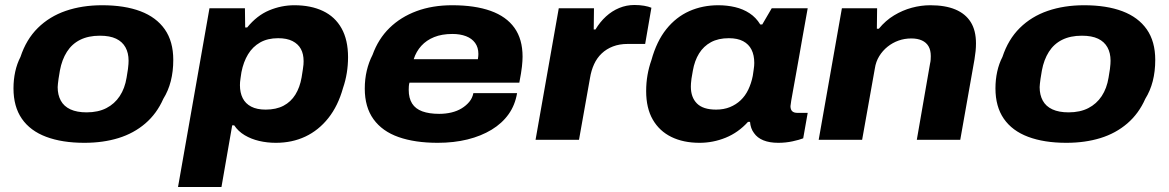

<svg xmlns="http://www.w3.org/2000/svg" viewBox="-20 -560 4681 769"><path d="M318 12Q229 12 165 -12Q101 -36 67.5 -84.5Q34 -133 34 -206Q34 -241 41 -273Q48 -305 62 -332Q85 -402 131.5 -448Q178 -494 243.5 -516.5Q309 -539 389 -539Q479 -539 542.5 -515Q606 -491 640 -442.5Q674 -394 674 -320Q674 -274 664 -235Q654 -196 634 -164Q608 -105 562 -65.5Q516 -26 454.5 -7Q393 12 318 12ZM327 -110Q373 -110 406 -127Q439 -144 459.5 -175Q480 -206 487 -249Q491 -271 492.5 -283.5Q494 -296 494.5 -303.5Q495 -311 495 -317Q495 -348 482.5 -370.5Q470 -393 445 -405Q420 -417 380 -417Q334 -417 301 -400.5Q268 -384 248 -352.5Q228 -321 220 -278Q216 -257 214.5 -244.5Q213 -232 212 -224.5Q211 -217 211 -211Q211 -180 223.5 -157Q236 -134 262 -122Q288 -110 327 -110Z M693 189 819 -527H961L962 -450H970Q1009 -498 1058 -518.5Q1107 -539 1159 -539Q1225 -539 1273.5 -516Q1322 -493 1348 -446.5Q1374 -400 1374 -331Q1374 -299 1369 -268Q1364 -237 1354 -208Q1334 -136 1295 -87Q1256 -38 1203 -13Q1150 12 1085 12Q1050 12 1018 4.5Q986 -3 960 -18.5Q934 -34 918 -58H910L867 189ZM1044 -121Q1086 -121 1115.5 -136.5Q1145 -152 1163 -181Q1181 -210 1188 -250Q1191 -270 1193 -282Q1195 -294 1195.5 -301.5Q1196 -309 1196 -315Q1196 -344 1185 -364Q1174 -384 1151.5 -395.5Q1129 -407 1094 -407Q1052 -407 1022 -390Q992 -373 973.5 -342.5Q955 -312 947 -271Q945 -257 943.5 -247.5Q942 -238 941.5 -231.5Q941 -225 941 -219Q941 -189 952 -167Q963 -145 986 -133Q1009 -121 1044 -121Z M1733 12Q1642 12 1576.5 -11Q1511 -34 1476 -82.5Q1441 -131 1441 -205Q1441 -243 1449 -277Q1457 -311 1472 -340Q1495 -404 1540 -448Q1585 -492 1648.5 -515.5Q1712 -539 1791 -539Q1882 -539 1945 -516.5Q2008 -494 2040.5 -448.5Q2073 -403 2073 -333Q2073 -317 2070.5 -293.5Q2068 -270 2060 -229H1620Q1618 -222 1617.5 -214.5Q1617 -207 1617 -200Q1617 -167 1630.5 -145.5Q1644 -124 1671.5 -114Q1699 -104 1739 -104Q1765 -104 1788 -109.5Q1811 -115 1829 -126Q1847 -137 1859.5 -152Q1872 -167 1876 -187H2051Q2043 -139 2017 -102.5Q1991 -66 1949 -40.5Q1907 -15 1852.5 -1.5Q1798 12 1733 12ZM1637 -323H1894Q1895 -329 1895.5 -334.5Q1896 -340 1896 -344Q1896 -370 1883 -388Q1870 -406 1846.5 -415Q1823 -424 1792 -424Q1750 -424 1719 -411.5Q1688 -399 1667.5 -376.5Q1647 -354 1637 -323Z M2125 0 2218 -527H2359L2358 -442H2365Q2383 -472 2407 -494Q2431 -516 2460 -528Q2489 -540 2521 -540Q2542 -540 2559.5 -537Q2577 -534 2589 -529L2564 -384H2494Q2461 -384 2435 -374Q2409 -364 2390 -346Q2371 -328 2359.5 -303Q2348 -278 2343 -247L2299 0Z M2782 12Q2717 12 2669 -11.5Q2621 -35 2594.5 -81Q2568 -127 2568 -195Q2568 -229 2573.5 -260Q2579 -291 2589 -319Q2610 -395 2649 -443.5Q2688 -492 2741 -515.5Q2794 -539 2857 -539Q2892 -539 2924 -531.5Q2956 -524 2982 -507Q3008 -490 3025 -462H3033L3071 -527H3215L3193 -404Q3187 -369 3180.5 -332.5Q3174 -296 3168 -262.5Q3162 -229 3157 -201.5Q3152 -174 3149 -156.5Q3146 -139 3146 -135Q3146 -121 3153 -114.5Q3160 -108 3173 -108H3215L3197 -6Q3182 0 3154.5 6Q3127 12 3097 12Q3062 12 3037.5 2Q3013 -8 3000 -27Q2993 -36 2989 -47.5Q2985 -59 2984 -72H2976Q2937 -29 2886.5 -8.5Q2836 12 2782 12ZM2848 -121Q2879 -121 2903.5 -131Q2928 -141 2946.5 -158.5Q2965 -176 2977 -201Q2989 -226 2995 -256Q2997 -271 2998.5 -280Q3000 -289 3000.5 -296Q3001 -303 3001 -308Q3001 -339 2990 -361Q2979 -383 2956.5 -395Q2934 -407 2899 -407Q2857 -407 2827.5 -391Q2798 -375 2780 -346Q2762 -317 2755 -277Q2751 -257 2749.5 -245Q2748 -233 2747.5 -226Q2747 -219 2747 -213Q2747 -170 2771.5 -145.5Q2796 -121 2848 -121Z M3259 0 3352 -527H3493L3492 -445H3500Q3527 -478 3561 -498.5Q3595 -519 3632 -529Q3669 -539 3706 -539Q3766 -539 3806.5 -522Q3847 -505 3868 -471.5Q3889 -438 3889 -386Q3889 -371 3887.5 -355.5Q3886 -340 3883 -322L3826 0H3652L3705 -305Q3707 -313 3707.5 -321Q3708 -329 3708 -335Q3708 -359 3699 -374.5Q3690 -390 3672.5 -398Q3655 -406 3630 -406Q3603 -406 3579 -397.5Q3555 -389 3535 -373Q3515 -357 3501.5 -335Q3488 -313 3484 -286L3433 0Z M4251 12Q4162 12 4098 -12Q4034 -36 4000.5 -84.5Q3967 -133 3967 -206Q3967 -241 3974 -273Q3981 -305 3995 -332Q4018 -402 4064.5 -448Q4111 -494 4176.5 -516.5Q4242 -539 4322 -539Q4412 -539 4475.5 -515Q4539 -491 4573 -442.5Q4607 -394 4607 -320Q4607 -274 4597 -235Q4587 -196 4567 -164Q4541 -105 4495 -65.5Q4449 -26 4387.5 -7Q4326 12 4251 12ZM4260 -110Q4306 -110 4339 -127Q4372 -144 4392.5 -175Q4413 -206 4420 -249Q4424 -271 4425.5 -283.5Q4427 -296 4427.5 -303.5Q4428 -311 4428 -317Q4428 -348 4415.5 -370.5Q4403 -393 4378 -405Q4353 -417 4313 -417Q4267 -417 4234 -400.5Q4201 -384 4181 -352.5Q4161 -321 4153 -278Q4149 -257 4147.5 -244.5Q4146 -232 4145 -224.5Q4144 -217 4144 -211Q4144 -180 4156.5 -157Q4169 -134 4195 -122Q4221 -110 4260 -110Z"/></svg>

Font: Archivo SemiExpanded ExtraBold
Style: Italic
Weight: 800
Width: 6
Italic angle: -10°
Designer: Hector Gatti
Foundry: Omnibus-Type
Version: Version 2.001